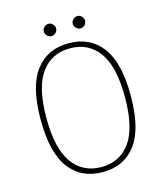

<svg xmlns="http://www.w3.org/2000/svg" viewBox="-122 -921 883 1025"><g transform="rotate(-15 319.0 -408.0)"><path d="M319 12Q201 12 135.5 -74.5Q70 -161 70 -344Q70 -527 135.5 -613.5Q201 -700 319 -700Q437 -700 502.5 -613.5Q568 -527 568 -344Q568 -161 502.5 -74.5Q437 12 319 12ZM319 -16Q421 -16 478.5 -95.5Q536 -175 536 -344Q536 -514 478.5 -593Q421 -672 319 -672Q217 -672 159.5 -593Q102 -514 102 -344Q102 -175 159.5 -95.5Q217 -16 319 -16ZM242 -760Q229 -760 218.5 -770.5Q208 -781 208 -794Q208 -808 218.5 -818Q229 -828 242 -828Q256 -828 266 -818Q276 -808 276 -794Q276 -781 266 -770.5Q256 -760 242 -760ZM402 -760Q389 -760 378.5 -770.5Q368 -781 368 -794Q368 -808 378.5 -818Q389 -828 402 -828Q416 -828 426 -818Q436 -808 436 -794Q436 -781 426 -770.5Q416 -760 402 -760Z"/></g></svg>

Font: Arima Thin Thin
Style: Regular
Weight: 250
Version: Version 1.100